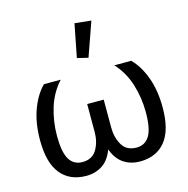

<svg xmlns="http://www.w3.org/2000/svg" viewBox="-115 -894 997 1019"><g transform="rotate(-15 383.5 -384.5)"><path d="M235.4 14.6Q289.1 14.6 328.4 -13.2Q367.7 -41 387.7 -103.5H378.9Q398.9 -41 438.2 -13.2Q477.5 14.6 531.2 14.6Q620.6 14.6 670.4 -46.1Q720.2 -106.9 720.2 -231Q720.2 -326.2 693.4 -398.4Q666.5 -470.7 623 -513.7H530.3Q581.1 -458.5 604.2 -384.3Q627.4 -310.1 627.4 -230Q627.4 -141.1 603.5 -101.3Q579.6 -61.5 532.2 -61.5Q477.1 -61.5 452.9 -103Q428.7 -144.5 428.7 -199.2V-352.5H337.9V-199.2Q337.9 -144.5 313.5 -103Q289.1 -61.5 234.4 -61.5Q187 -61.5 163.1 -101.3Q139.2 -141.1 139.2 -230Q139.2 -310.1 162.1 -384.3Q185.1 -458.5 235.8 -513.7H143.6Q100.1 -470.7 73.2 -398.4Q46.4 -326.2 46.4 -231Q46.4 -106.9 96.2 -46.1Q146 14.6 235.4 14.6ZM408.2 -587.9 474.1 -774.9 383.8 -784.2 348.1 -602.5Z"/></g></svg>

Font: Roboto Flex
Style: Regular
Weight: 400
Designer: Berlow after Robertson
Foundry: Google
Version: Version 3.200;gftools[0.9.32]